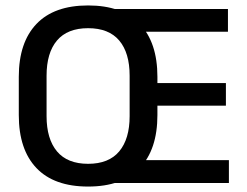

<svg xmlns="http://www.w3.org/2000/svg" viewBox="-20 -672 907 705"><path d="M303.5 13Q178.5 13 113.8 -55Q49 -123 49 -249.5V-390Q49 -516 113.8 -584Q178.5 -652 303.5 -652Q428.5 -652 493.2 -584Q558 -516 558 -390V-249.5Q558 -123 493.2 -55Q428.5 13 303.5 13ZM303.5 -70.5Q379.5 -70.5 417.8 -116.2Q456 -162 456 -245.5V-394Q456 -478 417.8 -523.2Q379.5 -568.5 303.5 -568.5Q227.5 -568.5 189.2 -523.2Q151 -478 151 -394V-245.5Q151 -162 189.2 -116.2Q227.5 -70.5 303.5 -70.5ZM385 0V-84H820.5V0ZM467.5 -284V-367H809.5V-284ZM384.5 -555.5V-639H817V-555.5Z"/></svg>

Font: Anek Latin Medium Medium
Style: Regular
Weight: 500
Version: Version 1.003